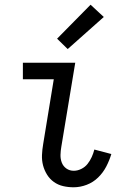

<svg xmlns="http://www.w3.org/2000/svg" viewBox="-20 -786 540 814"><path d="M292 8Q269 8 247.5 3Q226 -2 208.5 -14.5Q191 -27 179.5 -45.5Q168 -64 162.5 -85Q157 -106 158 -129Q159 -152 163 -175L208 -450H77V-520H299L240 -164Q237 -147 236.5 -129.5Q236 -112 242 -96.5Q248 -81 261.5 -71.5Q275 -62 293 -62Q309 -62 325 -70Q341 -78 351.5 -91.5Q362 -105 369 -120.5Q376 -136 380 -152L452 -133Q444 -106 430.5 -80Q417 -54 396 -33.5Q375 -13 347.5 -2.5Q320 8 292 8ZM267 -578 222 -622 364 -766 420 -714Z"/></svg>

Font: Iosevka Curly Slab
Style: Italic
Weight: 400
Italic angle: -9°
Monospace: yes
Designer: Belleve Invis
Foundry: Belleve Invis
Version: Version 22.1.2; ttfautohint (v1.8.4)